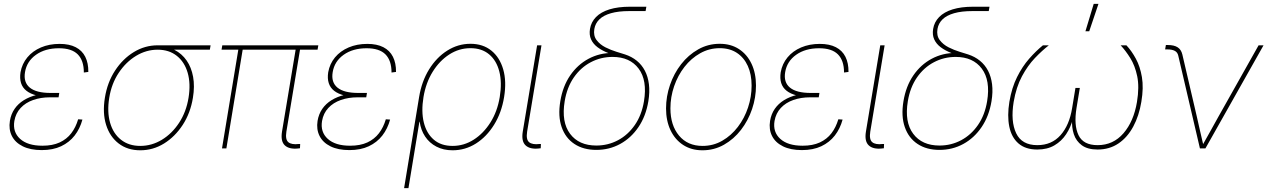

<svg xmlns="http://www.w3.org/2000/svg" viewBox="-20 -762 6509 986"><path d="M194.3 8.8Q136.2 8.8 97.2 -10.5Q58.1 -29.8 41 -63.7Q23.9 -97.7 30.8 -141.1Q36.6 -176.3 54.9 -202.9Q73.2 -229.5 102.5 -247.6Q131.8 -265.6 169.2 -274.7Q206.5 -283.7 250.5 -283.7H284.2L280.8 -262.2H235.8Q189.5 -262.2 150.4 -248.5Q111.3 -234.9 85.9 -207.5Q60.5 -180.2 53.7 -140.6Q44.4 -84 83.3 -48.8Q122.1 -13.7 197.8 -13.7Q250 -13.7 286.4 -30.5Q322.8 -47.4 345.9 -77.6Q369.1 -107.9 381.3 -149.4L403.3 -147.9Q390.6 -101.1 363.3 -65.9Q335.9 -30.8 293.9 -11Q252 8.8 194.3 8.8ZM245.1 -263.7Q201.2 -263.7 168.7 -271.7Q136.2 -279.8 116 -295.7Q95.7 -311.5 88.1 -335.4Q80.6 -359.4 85.4 -391.1Q93.3 -434.6 120.4 -467.3Q147.5 -500 190.2 -518.3Q232.9 -536.6 286.1 -536.6Q335.9 -536.6 368.9 -519.5Q401.9 -502.4 418 -470.2Q434.1 -438 433.6 -392.6L410.6 -389.6Q410.6 -451.2 379.4 -482.7Q348.1 -514.2 282.7 -514.2Q211.9 -514.2 164.8 -480.7Q117.7 -447.3 108.4 -391.6Q99.6 -339.4 133.1 -312Q166.5 -284.7 239.3 -284.7H284.2L280.8 -263.7Z M700.2 9.8Q634.8 9.8 589.4 -25.1Q543.9 -60.1 524.9 -120.8Q505.9 -181.6 518.6 -259.8Q531.2 -338.9 570.8 -399.4Q610.4 -460 667.2 -494.6Q724.1 -529.3 789.6 -529.3H1061.5L1057.6 -506.8H843.8H789.6Q731 -506.8 678.7 -475.1Q626.5 -443.4 589.6 -387.9Q552.7 -332.5 541 -259.8Q529.3 -187.5 545.4 -131.6Q561.5 -75.7 601.6 -44.2Q641.6 -12.7 700.2 -12.7Q759.3 -12.7 811.3 -44.2Q863.3 -75.7 899.9 -131.6Q936.5 -187.5 948.2 -259.8Q960 -332.5 943.8 -388.2Q927.7 -443.8 887.9 -475.3Q848.1 -506.8 789.6 -506.8L789.1 -525.4Q837.9 -525.4 876 -505.9Q914.1 -486.3 938.5 -451.2Q962.9 -416 971.7 -367.4Q980.5 -318.8 970.7 -259.8Q958 -181.6 918.5 -120.8Q878.9 -60.1 822.5 -25.1Q766.1 9.8 700.2 9.8Z M1511.2 0.5Q1464.8 5.4 1442.6 -15.6Q1420.4 -36.6 1428.2 -85.9L1500 -517.6H1522.5L1450.7 -85.9Q1444.3 -45.4 1460.9 -31.7Q1477.5 -18.1 1514.2 -22.5Q1517.1 -22.5 1517.8 -22.5Q1518.6 -22.5 1521.5 -22.5L1520.5 -0.5Q1518.1 -0.5 1515.9 -0.2Q1513.7 0 1511.2 0.5ZM1120.1 0 1205.6 -517.6H1228L1142.6 0ZM1117.7 -506.8 1121.6 -529.3H1614.7L1610.8 -506.8Z M1774.4 8.8Q1716.3 8.8 1677.2 -10.5Q1638.2 -29.8 1621.1 -63.7Q1604 -97.7 1610.8 -141.1Q1616.7 -176.3 1635 -202.9Q1653.3 -229.5 1682.6 -247.6Q1711.9 -265.6 1749.3 -274.7Q1786.6 -283.7 1830.6 -283.7H1864.3L1860.8 -262.2H1815.9Q1769.5 -262.2 1730.5 -248.5Q1691.4 -234.9 1666 -207.5Q1640.6 -180.2 1633.8 -140.6Q1624.5 -84 1663.3 -48.8Q1702.1 -13.7 1777.8 -13.7Q1830.1 -13.7 1866.5 -30.5Q1902.8 -47.4 1926 -77.6Q1949.2 -107.9 1961.4 -149.4L1983.4 -147.9Q1970.7 -101.1 1943.4 -65.9Q1916 -30.8 1874 -11Q1832 8.8 1774.4 8.8ZM1825.2 -263.7Q1781.2 -263.7 1748.8 -271.7Q1716.3 -279.8 1696 -295.7Q1675.8 -311.5 1668.2 -335.4Q1660.6 -359.4 1665.5 -391.1Q1673.3 -434.6 1700.4 -467.3Q1727.5 -500 1770.3 -518.3Q1813 -536.6 1866.2 -536.6Q1916 -536.6 1949 -519.5Q1981.9 -502.4 1998 -470.2Q2014.2 -438 2013.7 -392.6L1990.7 -389.6Q1990.7 -451.2 1959.5 -482.7Q1928.2 -514.2 1862.8 -514.2Q1792 -514.2 1744.9 -480.7Q1697.8 -447.3 1688.5 -391.6Q1679.7 -339.4 1713.1 -312Q1746.6 -284.7 1819.3 -284.7H1864.3L1860.8 -263.7Z M2055.2 204.1 2132.3 -263.7Q2145.5 -344.2 2183.6 -405.8Q2221.7 -467.3 2276.9 -502.2Q2332 -537.1 2396 -537.1Q2460 -537.1 2503.2 -502.2Q2546.4 -467.3 2564.2 -405.8Q2582 -344.2 2568.8 -263.7Q2555.7 -183.1 2517.3 -121.3Q2479 -59.6 2424.1 -24.9Q2369.1 9.8 2304.2 9.8Q2257.3 9.8 2221.2 -9Q2185.1 -27.8 2163.1 -61Q2141.1 -94.2 2135.3 -136.7H2133.8L2077.6 204.1ZM2304.2 -12.7Q2362.3 -12.7 2412.6 -44.7Q2462.9 -76.7 2498.5 -133.1Q2534.2 -189.5 2546.4 -263.7Q2558.6 -338.4 2544.2 -394.8Q2529.8 -451.2 2491.9 -482.9Q2454.1 -514.6 2396 -514.6Q2337.4 -514.6 2287.1 -482.2Q2236.8 -449.7 2201.9 -393.3Q2167 -336.9 2154.8 -263.7Q2142.6 -189.5 2156.5 -133.1Q2170.4 -76.7 2207.8 -44.7Q2245.1 -12.7 2304.2 -12.7Z M2747.1 0.5Q2701.2 5.4 2679 -15.6Q2656.7 -36.6 2664.6 -85.9L2738.3 -529.3H2760.7L2687 -85.9Q2680.7 -45.4 2697.3 -31.7Q2713.9 -18.1 2750.5 -22.5Q2753.4 -22.5 2754.2 -22.5Q2754.9 -22.5 2757.8 -22.5L2756.8 -0.5Q2754.4 -0.5 2752 -0.2Q2749.5 0 2747.1 0.5Z M3042.5 7.8Q2976.1 7.8 2929.9 -22.7Q2883.8 -53.2 2864.3 -109.4Q2844.7 -165.5 2857.4 -242.2Q2870.1 -319.3 2908.2 -374.8Q2946.3 -430.2 3002.4 -460.2Q3058.6 -490.2 3125 -490.2L3174.8 -467.3Q3136.2 -477.1 3103.8 -489.7Q3071.3 -502.4 3048.6 -519.5Q3025.9 -536.6 3015.4 -559.8Q3004.9 -583 3009.8 -613.3Q3015.6 -648.9 3040.8 -674.6Q3065.9 -700.2 3109.9 -713.9Q3153.8 -727.5 3215.3 -727.5H3299.3L3295.4 -705.1H3211.4Q3155.8 -705.1 3117.4 -694.1Q3079.1 -683.1 3058.1 -662.6Q3037.1 -642.1 3032.2 -613.3Q3026.4 -579.1 3043.7 -556.2Q3061 -533.2 3089.1 -519Q3117.2 -504.9 3145.3 -496.3Q3173.3 -487.8 3189.9 -482.4Q3224.1 -471.2 3250 -450.2Q3275.9 -429.2 3291.7 -398.9Q3307.6 -368.7 3312.5 -329.3Q3317.4 -290 3309.6 -242.2Q3296.9 -165.5 3258.8 -109.4Q3220.7 -53.2 3164.8 -22.7Q3108.9 7.8 3042.5 7.8ZM3042.5 -14.6Q3102.1 -14.6 3153.3 -41.7Q3204.6 -68.8 3240 -119.9Q3275.4 -170.9 3287.1 -242.2Q3304.7 -349.1 3259.8 -409.4Q3214.8 -469.7 3125.5 -469.7Q3065.9 -469.7 3014.2 -442.6Q2962.4 -415.5 2927 -364.5Q2891.6 -313.5 2879.9 -242.2Q2862.3 -135.3 2907.5 -75Q2952.6 -14.6 3042.5 -14.6Z M3587.4 9.8Q3530.3 9.8 3488.3 -17.6Q3446.3 -44.9 3423.3 -93.5Q3400.4 -142.1 3400.4 -205.1Q3400.4 -266.6 3420.7 -325.7Q3440.9 -384.8 3478 -432.4Q3515.1 -480 3565.7 -508.5Q3616.2 -537.1 3676.3 -537.1Q3733.4 -537.1 3775.1 -509.8Q3816.9 -482.4 3839.6 -434.1Q3862.3 -385.7 3862.3 -322.8Q3862.3 -261.2 3842.3 -202.1Q3822.3 -143.1 3785.4 -95.2Q3748.5 -47.4 3698 -18.8Q3647.5 9.8 3587.4 9.8ZM3587.9 -12.7Q3643.1 -12.7 3689.2 -39.3Q3735.4 -65.9 3769.3 -110.4Q3803.2 -154.8 3821.5 -210Q3839.8 -265.1 3839.8 -322.3Q3839.8 -380.4 3820.3 -423.3Q3800.8 -466.3 3764.2 -490.5Q3727.5 -514.6 3676.3 -514.6Q3622.1 -514.6 3575.7 -488.5Q3529.3 -462.4 3495.1 -418.5Q3460.9 -374.5 3441.9 -319.1Q3422.9 -263.7 3422.9 -205.6Q3422.9 -118.7 3467 -65.7Q3511.2 -12.7 3587.9 -12.7Z M4098.1 8.8Q4040 8.8 4001 -10.5Q3961.9 -29.8 3944.8 -63.7Q3927.7 -97.7 3934.6 -141.1Q3940.4 -176.3 3958.7 -202.9Q3977.1 -229.5 4006.3 -247.6Q4035.6 -265.6 4073 -274.7Q4110.4 -283.7 4154.3 -283.7H4188L4184.6 -262.2H4139.6Q4093.3 -262.2 4054.2 -248.5Q4015.1 -234.9 3989.7 -207.5Q3964.4 -180.2 3957.5 -140.6Q3948.2 -84 3987.1 -48.8Q4025.9 -13.7 4101.6 -13.7Q4153.8 -13.7 4190.2 -30.5Q4226.6 -47.4 4249.8 -77.6Q4272.9 -107.9 4285.2 -149.4L4307.1 -147.9Q4294.4 -101.1 4267.1 -65.9Q4239.7 -30.8 4197.8 -11Q4155.8 8.8 4098.1 8.8ZM4148.9 -263.7Q4105 -263.7 4072.5 -271.7Q4040 -279.8 4019.8 -295.7Q3999.5 -311.5 3991.9 -335.4Q3984.4 -359.4 3989.3 -391.1Q3997.1 -434.6 4024.2 -467.3Q4051.3 -500 4094 -518.3Q4136.7 -536.6 4189.9 -536.6Q4239.7 -536.6 4272.7 -519.5Q4305.7 -502.4 4321.8 -470.2Q4337.9 -438 4337.4 -392.6L4314.5 -389.6Q4314.5 -451.2 4283.2 -482.7Q4252 -514.2 4186.5 -514.2Q4115.7 -514.2 4068.6 -480.7Q4021.5 -447.3 4012.2 -391.6Q4003.4 -339.4 4036.9 -312Q4070.3 -284.7 4143.1 -284.7H4188L4184.6 -263.7Z M4509.3 0.5Q4463.4 5.4 4441.2 -15.6Q4418.9 -36.6 4426.8 -85.9L4500.5 -529.3H4522.9L4449.2 -85.9Q4442.9 -45.4 4459.5 -31.7Q4476.1 -18.1 4512.7 -22.5Q4515.6 -22.5 4516.4 -22.5Q4517.1 -22.5 4520 -22.5L4519 -0.5Q4516.6 -0.5 4514.2 -0.2Q4511.7 0 4509.3 0.5Z M4804.7 7.8Q4738.3 7.8 4692.1 -22.7Q4646 -53.2 4626.5 -109.4Q4606.9 -165.5 4619.6 -242.2Q4632.3 -319.3 4670.4 -374.8Q4708.5 -430.2 4764.6 -460.2Q4820.8 -490.2 4887.2 -490.2L4937 -467.3Q4898.4 -477.1 4866 -489.7Q4833.5 -502.4 4810.8 -519.5Q4788.1 -536.6 4777.6 -559.8Q4767.1 -583 4772 -613.3Q4777.8 -648.9 4803 -674.6Q4828.1 -700.2 4872.1 -713.9Q4916 -727.5 4977.5 -727.5H5061.5L5057.6 -705.1H4973.6Q4918 -705.1 4879.6 -694.1Q4841.3 -683.1 4820.3 -662.6Q4799.3 -642.1 4794.4 -613.3Q4788.6 -579.1 4805.9 -556.2Q4823.2 -533.2 4851.3 -519Q4879.4 -504.9 4907.5 -496.3Q4935.5 -487.8 4952.1 -482.4Q4986.3 -471.2 5012.2 -450.2Q5038.1 -429.2 5054 -398.9Q5069.8 -368.7 5074.7 -329.3Q5079.6 -290 5071.8 -242.2Q5059.1 -165.5 5021 -109.4Q4982.9 -53.2 4927 -22.7Q4871.1 7.8 4804.7 7.8ZM4804.7 -14.6Q4864.3 -14.6 4915.5 -41.7Q4966.8 -68.8 5002.2 -119.9Q5037.6 -170.9 5049.3 -242.2Q5066.9 -349.1 5022 -409.4Q4977.1 -469.7 4887.7 -469.7Q4828.1 -469.7 4776.4 -442.6Q4724.6 -415.5 4689.2 -364.5Q4653.8 -313.5 4642.1 -242.2Q4624.5 -135.3 4669.7 -75Q4714.8 -14.6 4804.7 -14.6Z M5307.1 5.9Q5246.1 5.9 5210.2 -25.4Q5174.3 -56.6 5163.1 -112.1Q5151.9 -167.5 5163.6 -239.3Q5175.8 -311.5 5202.9 -366Q5230 -420.4 5265.1 -460.4Q5300.3 -500.5 5335.9 -529.3H5366.2Q5331.5 -502.4 5294.7 -463.9Q5257.8 -425.3 5228.3 -370.4Q5198.7 -315.4 5185.5 -238.3Q5169.4 -138.7 5198.5 -77.6Q5227.5 -16.6 5307.1 -16.6Q5380.9 -16.6 5426.3 -67.9Q5471.7 -119.1 5485.8 -207L5502.9 -310.5H5525.4L5508.3 -207Q5494.1 -119.1 5518.6 -67.9Q5543 -16.6 5616.7 -16.6Q5696.8 -16.6 5749.5 -77.6Q5802.2 -138.7 5818.8 -238.3Q5831.5 -315.4 5820.1 -370.4Q5808.6 -425.3 5784.4 -463.9Q5760.3 -502.4 5734.9 -529.3H5764.6Q5791.5 -500.5 5813.2 -460.4Q5835 -420.4 5844.2 -366Q5853.5 -311.5 5841.3 -239.3Q5829.6 -167.5 5799.8 -112.1Q5770 -56.6 5723.9 -25.4Q5677.7 5.9 5616.7 5.9Q5565.9 5.9 5536.1 -15.6Q5506.3 -37.1 5494.6 -72.8Q5482.9 -108.4 5485.8 -150.9H5489.7Q5478.5 -108.4 5455.1 -72.8Q5431.6 -37.1 5395 -15.6Q5358.4 5.9 5307.1 5.9ZM5554.2 -601.6 5596.7 -742.2H5621.1L5573.7 -601.6Z M6142.1 0 6030.8 -476.6Q6026.9 -493.7 6012.7 -501Q5998.5 -508.3 5975.1 -508.3H5963.4L5967.3 -530.8H5977.5Q6009.8 -530.8 6027.8 -519Q6045.9 -507.3 6051.8 -482.4L6126 -164.1Q6134.3 -127.4 6142.8 -89.6Q6151.4 -51.8 6160.2 -14.6H6154.3Q6175.8 -51.8 6196.3 -89.4Q6216.8 -127 6237.8 -164.1L6443.4 -529.3H6468.8L6170.4 0Z"/></svg>

Font: Inter 24pt Thin
Style: Italic
Weight: 250
Italic angle: -9.3988°
Version: Version 4.001;git-66647c0bb